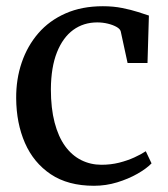

<svg xmlns="http://www.w3.org/2000/svg" viewBox="-20 -586 540 617"><path d="M282 11Q198.5 11 143.2 -26Q88 -63 60.2 -126.5Q32.5 -190 32 -270Q31.5 -331.5 49.8 -385Q68 -438.5 103.2 -479.2Q138.5 -520 190.8 -543Q243 -566 310.5 -566Q344.5 -566 373 -560.2Q401.5 -554.5 423.2 -547.5Q445 -540.5 458.5 -536L454 -383.5H390L368 -485Q366 -493 354.5 -499.5Q343 -506 326.5 -510Q310 -514 292.5 -514Q248.5 -514 215.2 -489.8Q182 -465.5 163 -417.8Q144 -370 143.5 -299.5Q143.5 -238 155.5 -192.2Q167.5 -146.5 189.2 -116.5Q211 -86.5 241 -71.5Q271 -56.5 306 -56.5Q336 -56.5 362.8 -63.2Q389.5 -70 411.5 -80Q433.5 -90 448.5 -100L467 -61Q450.5 -44 421.5 -27.5Q392.5 -11 356.5 0Q320.5 11 282 11Z"/></svg>

Font: Merriweather 28pt
Style: Regular
Weight: 400
Version: Version 2.100